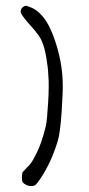

<svg xmlns="http://www.w3.org/2000/svg" viewBox="-20 -656 300 650"><path d="M126 -598.6Q152.3 -566.4 172.4 -499Q192.4 -431.6 192.4 -367.2Q193.4 -352.5 188.5 -274.4Q183.6 -205.1 175.8 -179.7Q154.3 -107.4 117.2 -51.8Q105.5 -34.2 99.6 -29.8Q93.8 -25.4 85.9 -26.4Q78.1 -25.4 68.4 -30.3Q58.6 -35.2 56.2 -40.5Q53.7 -45.9 54.2 -57.1Q54.7 -68.4 56.6 -73.2Q62.5 -80.1 71.3 -88.9Q85.9 -101.6 96.7 -124Q121.1 -168 135.7 -231.4Q139.6 -251 143.1 -311Q146.5 -371.1 143.6 -401.4Q142.6 -427.7 136.7 -461.4Q130.9 -495.1 124 -509.8Q118.2 -532.2 79.1 -574.2Q48.8 -608.4 49.8 -617.2Q50.8 -629.9 63.5 -635.7Q69.3 -637.7 79.1 -632.8Q104.5 -625 126 -598.6Z"/></svg>

Font: JasonHandwriting3
Style: Regular
Weight: 400
Version: Version 1.24.9